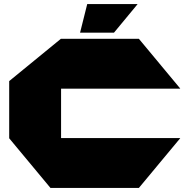

<svg xmlns="http://www.w3.org/2000/svg" viewBox="-20 -920 902 940"><path d="M227 0 25 -243V-244H862V-243L660 0ZM25 -244V-523L278 -730H279V-244ZM279 -486V-730H660L862 -487V-486ZM372 -760 407 -900H653V-899L538 -760Z"/></svg>

Font: Foldit Black
Style: Regular
Weight: 900
Version: Version 1.003